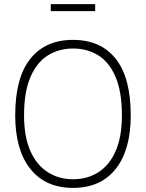

<svg xmlns="http://www.w3.org/2000/svg" viewBox="-20 -904 710 934"><path d="M227 -884H443V-850H227ZM54 -343Q54 -526 127.5 -618Q201 -710 335 -710Q470 -710 543 -618Q616 -526 616 -343Q616 -175 543 -82.5Q470 10 335 10Q201 10 127.5 -82.5Q54 -175 54 -343ZM335 -32Q405 -32 458.5 -66Q512 -100 542.5 -169Q573 -238 573 -343Q573 -457 542.5 -529Q512 -601 458.5 -634.5Q405 -668 335 -668Q267 -668 213 -634.5Q159 -601 128 -529Q97 -457 97 -343Q97 -238 128 -169Q159 -100 213 -66Q267 -32 335 -32Z"/></svg>

Font: Haskoy ExtraLight
Style: Regular
Weight: 200
Designer: Ertekin Erdin
Foundry: Ertekin Erdin
Version: Version 2.000; ttfautohint (v1.8.4.7-5d5b)